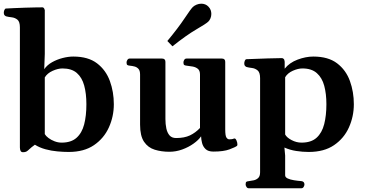

<svg xmlns="http://www.w3.org/2000/svg" viewBox="-33 -797 1950 1025"><path d="M90.3 15.6Q80.1 15.6 76.7 8.1Q73.2 0.5 73.2 -10.3V-650.9Q73.2 -681.2 60.1 -691.9Q46.9 -702.6 29.3 -704.6Q11.7 -706.5 -1 -710Q-5.9 -712.4 -9.3 -716.3Q-12.7 -720.2 -12.7 -729.5Q-12.7 -735.4 -9.8 -743.2Q-6.8 -751 -1 -751.5Q16.6 -752.4 43.2 -753.7Q69.8 -754.9 99.1 -755.9Q128.4 -756.8 153.6 -757.3Q178.7 -757.8 193.4 -757.8Q199.7 -757.8 203.6 -750Q207.5 -742.2 206.1 -735.8V-508.8L203.1 -427.7Q218.8 -450.2 244.9 -464.8Q271 -479.5 301.3 -487.3Q331.5 -495.1 358.4 -495.1Q437.5 -495.1 484.9 -459Q532.2 -422.9 553.5 -364.7Q574.7 -306.6 574.7 -240.7Q574.7 -175.3 548.3 -116.9Q522 -58.6 468.8 -22.2Q415.5 14.2 334 14.2Q305.7 14.2 273.2 11.2Q240.7 8.3 209.5 -0.2Q178.2 -8.8 153.3 -24.4Q133.8 -10.3 124.5 -1.2Q115.2 7.8 108.6 11.7Q102.1 15.6 90.3 15.6ZM295.9 -35.6Q346.7 -35.6 375.5 -61.3Q404.3 -86.9 416.3 -132.8Q428.2 -178.7 428.2 -240.7Q428.2 -297.4 416.5 -340.3Q404.8 -383.3 377 -407.5Q349.1 -431.6 300.8 -431.6Q276.4 -431.6 248 -418.9Q219.7 -406.2 206.1 -383.8V-81.1Q211.9 -70.8 225.8 -60.3Q239.7 -49.8 258.3 -42.7Q276.9 -35.6 295.9 -35.6Z M871.6 13.2Q828.6 13.2 793 2.2Q757.3 -8.8 736.1 -40Q714.8 -71.3 714.8 -131.8V-398.9Q714.8 -419.9 706.1 -429.4Q697.3 -439 684.8 -442.1Q672.4 -445.3 660.2 -446.3Q649.9 -447.3 646.2 -450.4Q642.6 -453.6 642.6 -464.4Q642.6 -469.7 647 -477.1Q651.4 -484.4 659.2 -484.4H832Q850.1 -484.4 850.1 -466.8V-161.6Q850.1 -134.3 855 -111.3Q859.9 -88.4 872.1 -74.2Q884.3 -60.1 907.2 -60.1Q951.2 -60.1 981 -74.2Q1010.7 -88.4 1034.7 -113.8V-398.9Q1034.7 -419.9 1023.7 -429.2Q1012.7 -438.5 996.1 -441.7Q979.5 -444.8 963.9 -446.3Q953.6 -447.3 950 -450.4Q946.3 -453.6 946.3 -464.4Q946.3 -469.7 950.4 -477.1Q954.6 -484.4 962.9 -484.4H1151.4Q1169.4 -484.4 1169.4 -466.8V-106.4Q1169.4 -71.8 1176 -62.5Q1182.6 -53.2 1190.4 -53.2Q1197.3 -53.2 1203.6 -54Q1210 -54.7 1215.3 -57.1Q1223.6 -60.5 1229 -48.3Q1234.4 -36.1 1234.4 -26.4Q1234.4 -20 1231.9 -18.1Q1223.1 -11.2 1191.9 0.5Q1160.6 12.2 1106 12.2Q1078.6 12.2 1064.7 -1Q1050.8 -14.2 1045.9 -33Q1041 -51.8 1040.5 -69.3Q1026.9 -49.3 1000.2 -30.3Q973.6 -11.2 939.9 1Q906.2 13.2 871.6 13.2ZM887.7 -549.8 860.4 -578.1Q918 -647.5 951.7 -698.2Q985.4 -749 996.6 -759.8Q1004.4 -767.1 1016.6 -772.2Q1028.8 -777.3 1042 -777.3Q1052.7 -777.3 1062.5 -773.4Q1072.3 -769.5 1080.1 -761.2Q1088.4 -752.4 1091.8 -742.7Q1095.2 -732.9 1095.2 -722.7Q1095.2 -710.4 1090.6 -699.2Q1085.9 -688 1078.6 -681.2Q1067.4 -670.4 1014.9 -639.9Q962.4 -609.4 887.7 -549.8Z M1294.9 208Q1287.1 208 1282.7 200.7Q1278.3 193.4 1278.3 188Q1278.3 176.8 1282 173.8Q1285.6 170.9 1295.9 169.9Q1308.1 168.5 1321.8 165.5Q1335.4 162.6 1345.5 153.1Q1355.5 143.6 1355.5 122.6V-379.9Q1355.5 -410.2 1342.3 -421.1Q1329.1 -432.1 1312 -434.1Q1294.9 -436 1282.7 -439.5Q1277.8 -441.9 1274.4 -445.8Q1271 -449.7 1271 -459Q1271 -464.8 1273.9 -472.7Q1276.9 -480.5 1282.7 -481Q1344.2 -483.9 1395.5 -485.1Q1446.8 -486.3 1472.2 -486.8Q1476.1 -486.8 1481 -482.9Q1485.8 -479 1486.8 -467.3V-430.2Q1512.2 -462.4 1555.9 -478.8Q1599.6 -495.1 1639.6 -495.1Q1719.2 -495.1 1766.6 -459Q1814 -422.9 1835 -364.7Q1856 -306.6 1856 -240.7Q1856 -175.3 1829.8 -116.9Q1803.7 -58.6 1750.5 -22.2Q1697.3 14.2 1615.2 14.2Q1582 14.2 1548.6 9Q1515.1 3.9 1485.4 -9.3L1489.3 33.7V138.7Q1489.3 149.4 1502.9 155.8Q1516.6 162.1 1536.9 165.3Q1557.1 168.5 1576.2 169.9Q1592.3 171.9 1592.3 188Q1592.3 193.4 1588.1 200.7Q1584 208 1575.7 208ZM1576.7 -35.6Q1628.4 -35.6 1657.2 -61.8Q1686 -87.9 1697.8 -134.3Q1709.5 -180.7 1709.5 -240.7Q1709.5 -295.9 1698 -338.9Q1686.5 -381.8 1658.4 -406.7Q1630.4 -431.6 1581.5 -431.6Q1558.1 -431.6 1530.5 -419.4Q1502.9 -407.2 1489.3 -384.8V-79.1Q1498 -62.5 1523.7 -49.1Q1549.3 -35.6 1576.7 -35.6Z"/></svg>

Font: Gelasio SemiBold
Style: Regular
Weight: 600
Designer: Eben Sorkin
Foundry: Eben Sorkin
Version: Version 1.008